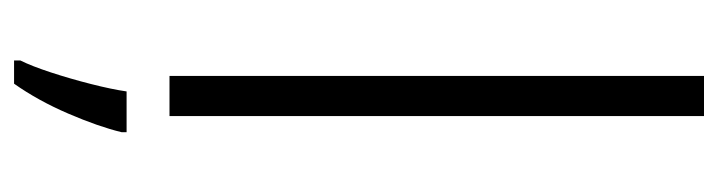

<svg xmlns="http://www.w3.org/2000/svg" viewBox="-394 -499 1021 273"><g transform="rotate(90 116.5 -362.5)"><path d="M145 -93H88V-853H145ZM168 -25Q160 8 141.5 51Q123 94 99 128H66V119Q74 103 83 75.5Q92 48 99.5 18.5Q107 -11 110 -32H168Z"/></g></svg>

Font: Noto Sans Kannada UI Light
Style: Regular
Weight: 300
Designer: Jelle Bosma - Monotype Design Team
Foundry: Monotype Imaging Inc.
Version: Version 2.005; ttfautohint (v1.8.4.7-5d5b)